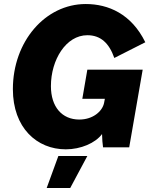

<svg xmlns="http://www.w3.org/2000/svg" viewBox="-20 -732 753 954"><path d="M307 10C381 10 454 -21 487 -66C488 -39 489 -19 492 0H622L689 -386H414L389 -241H501L497 -220C488 -178 441 -138 374 -138C288 -138 233 -201 233 -304C233 -435 308 -557 414 -557C480 -557 522 -518 548 -444L702 -522C633 -663 518 -712 406 -712C205 -712 44 -526 44 -289C44 -97 163 10 307 10ZM212 202H329L414 43H270Z"/></svg>

Font: Fixel Text 20240404 ExtraBold
Style: Italic
Weight: 800
Width: 4
Italic angle: -10°
Designer: AlfaBravo + MacPaw
Foundry: Kyrylo Tkachov, Marchela Mozhyna, Serhii Makarenko, Maria Weinstein, Zakhar Kryvoshyya
Version: Version 1.211;Glyphs 3.2 (3225)